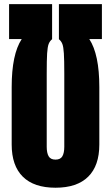

<svg xmlns="http://www.w3.org/2000/svg" viewBox="-20 -879 524 907"><path d="M35.2 -196.3V-467.8Q35.2 -622.1 82.5 -694.3H22.9V-859.4H226.1V-693.8Q214.8 -684.6 209.7 -670.9Q204.6 -657.2 202.6 -626.7Q200.7 -596.2 200.7 -530.8V-185.5Q200.7 -156.7 209.7 -140.9Q218.8 -125 242.2 -125Q265.6 -125 274.7 -140.9Q283.7 -156.7 283.7 -185.5V-530.8Q283.7 -596.2 281.7 -626.7Q279.8 -657.2 274.7 -670.9Q269.5 -684.6 258.3 -693.8V-859.4H461.4V-694.3H401.9Q449.2 -622.1 449.2 -467.8V-196.3Q449.2 -96.2 396.5 -44.2Q343.8 7.8 242.2 7.8Q140.6 7.8 87.9 -44.2Q35.2 -96.2 35.2 -196.3Z"/></svg>

Font: Anton
Style: Regular
Weight: 400
Designer: Vernon Adams, Tural Alisoy
Foundry: Vernon Adams
Version: Version 2.300